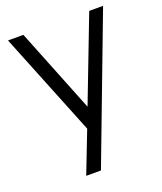

<svg xmlns="http://www.w3.org/2000/svg" viewBox="-126 -550 702 833"><g transform="rotate(-20 224.5 -134.0)"><path d="M385 -468H449L196 200H128L202 9L10 -468H81L236 -80Z"/></g></svg>

Font: Didact Gothic
Style: Regular
Weight: 400
Designer: Daniel Johnson
Foundry: Daniel Johnson
Version: Version 2.101;PS 002.101;hotconv 1.0.88;makeotf.lib2.5.64775